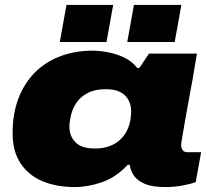

<svg xmlns="http://www.w3.org/2000/svg" viewBox="-20 -745 848 777"><path d="M282 12Q209 12 152.5 -11.5Q96 -35 63.5 -83.5Q31 -132 31 -207Q31 -259 41 -302Q51 -345 69 -379Q98 -435 142 -470.5Q186 -506 240 -523Q294 -540 351 -540Q382 -540 417 -533.5Q452 -527 484 -511.5Q516 -496 535 -470H544L583 -528H777L759 -422Q758 -418 753.5 -392Q749 -366 742 -329Q735 -292 728.5 -254.5Q722 -217 717.5 -190Q713 -163 713 -157Q713 -145 719.5 -137Q726 -129 739 -129H794L772 -8Q754 -1 720 5.5Q686 12 649 12Q597 12 567 -0.5Q537 -13 522 -34Q515 -44 511 -55Q507 -66 505 -78H497Q449 -27 392.5 -7.5Q336 12 282 12ZM365 -144Q398 -144 423 -153.5Q448 -163 465.5 -179Q483 -195 493.5 -216Q504 -237 508 -261Q509 -269 509.5 -274Q510 -279 510.5 -283.5Q511 -288 511 -292Q511 -318 500.5 -339Q490 -360 467.5 -372Q445 -384 407 -384Q364 -384 334.5 -368.5Q305 -353 288.5 -328Q272 -303 266 -273Q264 -260 262.5 -252.5Q261 -245 261 -240Q261 -235 261 -231Q261 -194 285.5 -169Q310 -144 365 -144ZM222 -575 249 -725H438L411 -575ZM495 -575 522 -725H714L687 -575Z"/></svg>

Font: Archivo Expanded Black
Style: Italic
Weight: 900
Width: 7
Italic angle: -10°
Designer: Hector Gatti
Foundry: Omnibus-Type
Version: Version 2.001